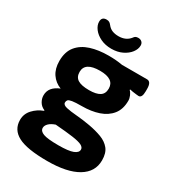

<svg xmlns="http://www.w3.org/2000/svg" viewBox="-217 -836 1058 1169"><g transform="rotate(30 311.5 -251.5)"><path d="M300 212Q158 212 95 179Q32 146 32 77Q32 35 61 3.5Q90 -28 131 -43L132 -47Q107 -57 94 -78.5Q81 -100 81 -124Q81 -183 151 -211Q109 -227 84.5 -263Q60 -299 60 -353Q60 -418 92 -457Q124 -496 179 -513.5Q234 -531 305 -531Q358 -531 402 -523H578Q608 -523 608 -473V-456Q608 -409 584 -409Q580 -409 567.5 -410.5Q555 -412 541 -414Q527 -416 521 -418L519 -414Q530 -404 537.5 -386.5Q545 -369 545 -353Q545 -293 515 -255.5Q485 -218 433.5 -200.5Q382 -183 316 -183Q271 -183 249.5 -179.5Q228 -176 222 -169Q216 -162 216 -151Q216 -134 244.5 -127.5Q273 -121 318 -117.5Q363 -114 413 -105Q463 -96 502.5 -81Q542 -66 565 -37.5Q588 -9 588 42Q588 123 513.5 167.5Q439 212 300 212ZM305 -289Q355 -289 380 -305Q405 -321 405 -357Q405 -425 305 -425Q200 -425 200 -357Q200 -321 225.5 -305Q251 -289 305 -289ZM311 95Q382 95 413 83Q444 71 444 49Q444 33 424.5 23Q405 13 359 6.5Q313 0 235 -6Q206 4 191 19Q176 34 176 50Q176 73 205.5 84Q235 95 311 95ZM296 -575Q253 -575 220 -591Q187 -607 168.5 -631.5Q150 -656 150 -681Q150 -715 184 -715Q197 -715 204.5 -710Q212 -705 218 -697Q233 -678 252 -670.5Q271 -663 296 -663Q348 -663 376 -699Q381 -707 388 -711Q395 -715 407 -715Q422 -715 432 -706Q442 -697 442 -681Q442 -656 423.5 -631.5Q405 -607 372 -591Q339 -575 296 -575Z"/></g></svg>

Font: Asap Semi Expanded
Style: Bold
Weight: 700
Width: 6
Designer: Pablo Cosgaya
Foundry: Omnibus-Type
Version: Version 3.001; ttfautohint (v1.8.4.7-5d5b)